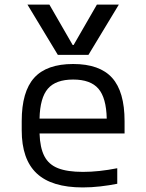

<svg xmlns="http://www.w3.org/2000/svg" viewBox="-20 -810 640 840"><path d="M342 10Q206 10 140.5 -51.5Q75 -113 75 -240V-280Q75 -409 129.5 -469.5Q184 -530 300 -530Q416 -530 470.5 -469.5Q525 -409 525 -280V-226H153Q155 -164 174 -127Q193 -90 234 -74Q275 -58 343 -58Q412 -58 493 -74V-6Q458 1 419 5.5Q380 10 342 10ZM153 -291H447Q445 -382 410.5 -422Q376 -462 300 -462Q224 -462 189.5 -422Q155 -382 153 -291ZM100 -790 233 -570H367L500 -790H404L302 -613H298L196 -790Z"/></svg>

Font: M PLUS Code Latin 60
Style: Regular
Weight: 400
Width: 7
Monospace: yes
Designer: Coji Morishita
Foundry: UNDERFOREST DESIGN
Version: Version 1.005; ttfautohint (v1.8.3)